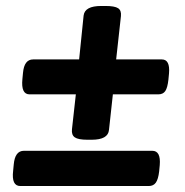

<svg xmlns="http://www.w3.org/2000/svg" viewBox="-20 -623 620 643"><path d="M273 -155Q242 -155 230.5 -163Q219 -171 221 -190L234 -307H79Q50 -307 55 -358L57 -379Q61 -424 91 -424H245L260 -571Q264 -603 319 -603H333Q364 -603 375.5 -595.5Q387 -588 385 -569L369 -424H522Q550 -424 546 -377L544 -356Q541 -329 533.5 -318Q526 -307 510 -307H358L345 -188Q342 -155 287 -155ZM48 0Q18 0 24 -51L26 -72Q30 -118 60 -118H490Q519 -118 515 -70L513 -49Q510 -23 502 -11.5Q494 0 478 0Z"/></svg>

Font: Asap Semi Expanded Semi Expanded ExtraBold
Style: Italic
Weight: 800
Width: 6
Italic angle: -6°
Designer: Pablo Cosgaya
Foundry: Omnibus-Type
Version: Version 3.001; ttfautohint (v1.8.4.7-5d5b)